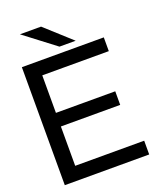

<svg xmlns="http://www.w3.org/2000/svg" viewBox="-162 -991 919 1101"><g transform="rotate(-20 297.5 -440.5)"><path d="M555 -74V10H40V-710H540V-626H134V-397H496V-314H134V-74ZM94 -891H223L382 -747H283Z"/></g></svg>

Font: AtCorfu Sans
Style: AtCorfu Sans Regular
Weight: 400
Designer: Kostas Teopoulos
Foundry: Kostas Teopoulos
Version: Version 1.00 July 8, 2025, initial release